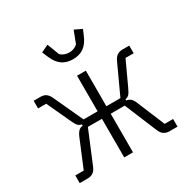

<svg xmlns="http://www.w3.org/2000/svg" viewBox="-165 -890 1027 1042"><g transform="rotate(-30 348.5 -369.0)"><path d="M42 0V-48H95L166 -219Q176 -242 187 -251.5Q198 -261 212 -262V-270Q199 -272 190 -280.5Q181 -289 170 -313L100 -464H49V-512H92Q113 -512 126.5 -502Q140 -492 150 -469L233 -289H321V-512H376V-289H464L547 -469Q557 -492 571 -502Q585 -512 605 -512H648V-464H597L527 -313Q516 -289 507 -280.5Q498 -272 485 -270V-262Q499 -261 510.5 -251.5Q522 -242 531 -219L602 -48H655V0H604Q585 0 570 -10Q555 -20 545 -47L464 -242H376V0H321V-242H233L152 -47Q142 -20 127 -10Q112 0 93 0ZM348 -600Q307 -600 279.5 -620Q252 -640 235 -681L220 -716L266 -738L295 -662Q306 -652 319.5 -647Q333 -642 348 -642Q364 -642 377 -647Q390 -652 401 -662L430 -738L476 -716L461 -681Q444 -640 416.5 -620Q389 -600 348 -600Z"/></g></svg>

Font: IBM Plex Sans Condensed Light
Style: Regular
Weight: 300
Width: 3
Designer: Mike Abbink, Paul van der Laan, Pieter van Rosmalen
Foundry: Bold Monday
Version: Version 3.201